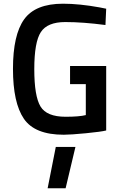

<svg xmlns="http://www.w3.org/2000/svg" viewBox="-20 -716 653 1036"><path d="M358 -262V-360H553V-12Q526 -5 443.5 3Q361 11 324 11Q168 11 109 -75Q50 -161 50 -344.5Q50 -528 110.5 -612Q171 -696 320 -696Q408 -696 518 -676L553 -669L549 -581Q428 -597 332 -597Q236 -597 200.5 -543Q165 -489 165 -343Q165 -197 198.5 -141.5Q232 -86 334 -86Q407 -86 443 -95V-262ZM281 77H387L334 300H237Z"/></svg>

Font: Titillium Web[RUS by Daymarius]
Style: Regular
Weight: 600
Designer: Cyrillization by Daymarius
Foundry: Cyrillization by Daymarius
Version: Version 1.002 September 11, 2018